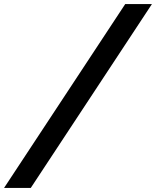

<svg xmlns="http://www.w3.org/2000/svg" viewBox="-181 -720 771 949"><path d="M-161 209 438 -700H570L-29 209Z"/></svg>

Font: Rosa Sans SemiBold
Style: Italic
Weight: 600
Italic angle: -12°
Designer: Pentagram / MCKL
Foundry: Pentagram / MCKL
Version: Version 1.005;September 16, 2019;FontCreator 11.5.0.2425 64-